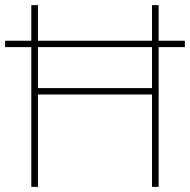

<svg xmlns="http://www.w3.org/2000/svg" viewBox="-20 -734 746 754"><path d="M103 0H129V-363H577V0H603V-549H706V-574H603V-714H577V-574H129V-714H103V-574H0V-549H103ZM129 -388V-549H577V-388Z"/></svg>

Font: Noto Sans Arabic Thin
Style: Regular
Weight: 100
Designer: Monotype Design Team, Nadine Chahine, Nizar Qandah and Khaled Hosny
Foundry: Monotype Imaging Inc.
Version: Version 2.012